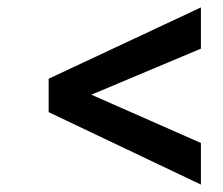

<svg xmlns="http://www.w3.org/2000/svg" viewBox="-20 -508 600 517"><path d="M521 -377 226 -253 521 -123V-11L111 -206V-296L521 -488Z"/></svg>

Font: Titillium Web SemiBold
Style: Italic
Weight: 600
Italic angle: -13°
Version: Version 1.002;PS 57.000;hotconv 1.0.70;makeotf.lib2.5.55311